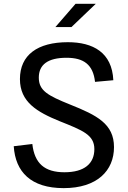

<svg xmlns="http://www.w3.org/2000/svg" viewBox="-20 -960 660 992"><path d="M471 -537 565.5 -545.5C559 -689.5 460 -742 330.5 -742C174 -742 83 -676 83 -551.5C83 -433 171 -381.5 289 -333.5C406.5 -286.5 467.5 -263.5 467.5 -189.5C467.5 -114.5 415.5 -70 313 -70C211 -70 158.5 -115 147 -216L51 -204.5C59.5 -72 139.5 12 309 12C482 12 569 -78.5 569 -200C569 -320 480.5 -364.5 343 -419.5C226 -466.5 180.5 -492 180.5 -559C180.5 -626.5 228 -661.5 323.5 -661.5C412.5 -661.5 461 -626.5 471 -537ZM266 -820 370.5 -940.5H475L349 -820Z"/></svg>

Font: Monaspace Neon
Style: Regular
Weight: 400
Designer: Riley Cran & the Lettermatic Team
Foundry: Lettermatic
Version: Version 1.200 (Monaspace Neon)